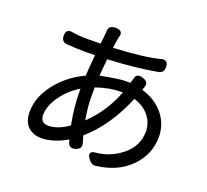

<svg xmlns="http://www.w3.org/2000/svg" viewBox="-140 -940 1281 1189"><g transform="rotate(20 500.0 -345.5)"><path d="M772.5 -685.5Q803.7 -685.5 803.7 -645.5Q803.7 -624 793.5 -613.8Q783.2 -603.5 767.6 -601.6Q635.7 -577.1 444.3 -567.4Q440.4 -530.3 434.6 -456.1Q558.6 -479.5 594.7 -479.5Q595.7 -479.5 596.7 -479.5H629.9L638.7 -509.8Q640.6 -523.4 648.4 -531.2Q656.2 -539.1 669.9 -539.1Q677.7 -539.1 687.5 -536.1Q706.1 -531.2 714.8 -522.5Q723.6 -513.7 723.6 -502Q723.6 -495.1 721.7 -488.3L712.9 -463.9Q802.7 -438.5 856 -374.5Q909.2 -310.5 910.2 -225.6Q910.2 -107.4 825.2 -22.5Q744.1 58.6 610.4 76.2Q603.5 78.1 597.7 78.1Q571.3 78.1 551.8 47.9Q542 33.2 542 24.4Q542 4.9 567.4 1Q567.4 1 568.4 1Q668.9 -6.8 746.1 -70.3Q823.2 -133.8 823.2 -229.5Q823.2 -285.2 786.1 -331.1Q750 -375 686.5 -394.5Q603.5 -192.4 466.8 -74.2L480.5 -26.4Q482.4 -19.5 482.4 -13.7Q482.4 0 473.6 8.3Q464.8 16.6 452.6 20.5Q440.4 24.4 432.6 24.4Q418 24.4 410.2 16.6Q402.3 8.8 399.4 -2.9L394.5 -20.5Q304.7 31.2 226.6 31.2Q172.9 31.2 137.7 -2Q104.5 -36.1 104.5 -95.7Q104.5 -97.7 104.5 -99.6Q104.5 -195.3 175.8 -287.1Q248 -377.9 354.5 -426.8Q355.5 -460.9 365.2 -565.4L295.9 -564.5Q243.2 -564.5 179.7 -569.3Q162.1 -570.3 151.9 -580.6Q141.6 -590.8 141.6 -613.3Q141.6 -635.7 150.4 -644Q159.2 -652.3 171.9 -652.3Q174.8 -652.3 178.7 -652.3Q221.7 -643.6 285.6 -643.6Q349.6 -643.6 373 -644.5L378.9 -694.3Q380.9 -723.6 381.8 -731.4Q382.8 -768.6 427.7 -768.6Q452.1 -768.6 462.9 -757.8Q469.7 -751 469.7 -739.3Q469.7 -728.5 466.8 -725.6Q462.9 -714.8 454.1 -646.5Q660.2 -656.2 764.6 -684.6Q769.5 -685.5 772.5 -685.5ZM595.7 -407.2Q515.6 -407.2 431.6 -377V-309.6Q431.6 -306.6 431.6 -303.7Q431.6 -252.9 446.3 -165Q552.7 -267.6 606.4 -407.2ZM242.2 -55.7Q302.7 -55.7 374 -105.5Q351.6 -221.7 351.6 -323.2Q351.6 -327.1 351.6 -331.5Q351.6 -335.9 351.6 -339.8Q284.2 -299.8 238.3 -236.3Q190.4 -170.9 189.5 -111.3Q189.5 -82 202.6 -68.8Q215.8 -55.7 242.2 -55.7Z"/></g></svg>

Font: TaiwanPearl
Style: Regular
Weight: 400
Version: Version 2.102